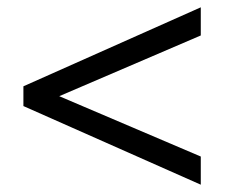

<svg xmlns="http://www.w3.org/2000/svg" viewBox="-20 -499 614 525"><path d="M44 -209V-263L529 -479V-402L142 -236L529 -71V6Z"/></svg>

Font: Osterbar
Style: Regular
Weight: 500
Width: 3
Designer: Peter Wiegel, Basierend auf Erbar schmal-halbfette Grotesk v. Jacob Erbar
Foundry: Peter Wiegel
Version: Version 1.0